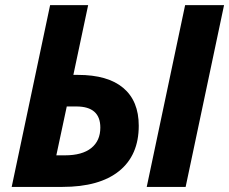

<svg xmlns="http://www.w3.org/2000/svg" viewBox="-20 -734 900 754"><path d="M709 0H556.2L707 -713.9H859.9ZM524.9 -240.2Q524.9 -124.5 447.8 -62.3Q370.6 0 225.1 0H25.9L176.8 -713.9H326.2L268.1 -439.9H286.1Q403.3 -439.9 464.1 -388.7Q524.9 -337.4 524.9 -240.2ZM201.2 -124H234.9Q302.7 -124 338.4 -152.6Q374 -181.2 374 -232.9Q374 -315.9 279.8 -315.9H242.2Z"/></svg>

Font: Zoram GWebM
Style: Bold Italic
Weight: 700
Italic angle: -12°
Foundry: Ascender Corporation
Version: Version 1.000